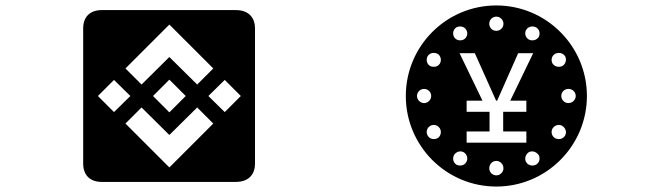

<svg xmlns="http://www.w3.org/2000/svg" viewBox="-20 -652 2440 704"><path d="M458 -300 398 -241 339 -300 398 -359ZM762 -199 601 -38 440 -199 499 -258 601 -157 703 -258ZM541 -300 601 -360 661 -300 601 -240ZM703 -342 601 -443 499 -342 440 -401 601 -562 762 -401ZM863 -300 804 -241 744 -300 804 -359ZM915 -548C915 -590 889 -615 845 -615H353C310 -615 285 -590 285 -548V-52C285 -10 310 15 353 15H845C889 15 915 -10 915 -52Z M1645 -84C1650 -92 1659 -97 1668 -97C1672 -97 1676 -96 1680 -94C1693 -86 1697 -70 1690 -58C1685 -49 1677 -45 1667 -45C1663 -45 1658 -46 1654 -48C1642 -55 1638 -71 1645 -84ZM1774 -35C1774 -50 1785 -62 1800 -62C1814 -62 1826 -50 1826 -35C1826 -21 1814 -9 1800 -9C1785 -9 1774 -21 1774 -35ZM1955 -84C1962 -71 1958 -55 1945 -48C1941 -46 1937 -45 1932 -45C1923 -45 1914 -49 1909 -58C1902 -70 1907 -86 1919 -94C1923 -96 1927 -97 1931 -97C1940 -97 1949 -92 1955 -84ZM1535 -326C1549 -326 1561 -315 1561 -300C1561 -286 1549 -274 1535 -274C1521 -274 1509 -286 1509 -300C1509 -315 1521 -326 1535 -326ZM1557 -190C1561 -193 1566 -194 1571 -194C1580 -194 1588 -189 1593 -181C1600 -168 1596 -152 1584 -145C1580 -143 1575 -142 1571 -142C1561 -142 1553 -146 1548 -155C1541 -167 1545 -183 1557 -190ZM2042 -190C2054 -183 2059 -167 2052 -155C2047 -146 2038 -142 2029 -142C2024 -142 2020 -143 2016 -145C2003 -152 1999 -168 2006 -181C2011 -189 2020 -194 2029 -194C2034 -194 2038 -193 2042 -190ZM1584 -455C1596 -448 1600 -432 1593 -419C1588 -411 1580 -407 1571 -407C1566 -407 1561 -408 1557 -410C1545 -417 1541 -433 1548 -446C1553 -454 1561 -458 1570 -458C1575 -458 1580 -457 1584 -455ZM1691 -170H1775V-242H1691V-283H1749L1665 -457H1721L1799 -283H1803L1880 -457H1935L1851 -283H1910V-242H1825V-170H1910V-129H1691ZM2064 -326C2079 -326 2091 -315 2091 -300C2091 -286 2079 -274 2064 -274C2050 -274 2038 -286 2038 -300C2038 -315 2050 -326 2064 -326ZM1690 -542C1697 -530 1693 -514 1680 -507C1676 -505 1672 -504 1667 -504C1658 -504 1650 -508 1645 -516C1638 -529 1642 -545 1654 -552C1658 -554 1663 -555 1667 -555C1677 -555 1685 -551 1690 -542ZM1774 -565C1774 -579 1785 -591 1800 -591C1814 -591 1826 -579 1826 -565C1826 -550 1814 -539 1800 -539C1785 -539 1774 -550 1774 -565ZM1909 -542C1914 -551 1923 -555 1932 -555C1937 -555 1941 -554 1945 -552C1958 -545 1962 -529 1955 -516C1950 -508 1941 -504 1932 -504C1927 -504 1923 -505 1919 -507C1907 -514 1902 -530 1909 -542ZM2016 -455C2020 -457 2024 -458 2029 -458C2038 -458 2047 -454 2052 -446C2059 -433 2054 -417 2042 -410C2038 -408 2034 -407 2029 -407C2020 -407 2011 -411 2006 -419C1999 -432 2003 -448 2016 -455ZM1468 -300C1468 -117 1616 32 1800 32C1983 32 2132 -117 2132 -300C2132 -483 1983 -632 1800 -632C1616 -632 1468 -483 1468 -300Z"/></svg>

Font: CryptoKit 1.4
Style: Regular
Weight: 400
Monospace: yes
Designer: Oceane Juvin
Foundry: http://www.head-geneve.ch
Version: Version 1.000